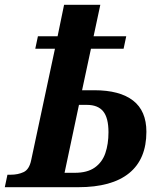

<svg xmlns="http://www.w3.org/2000/svg" viewBox="-42 -780 684 800"><path d="M-22 0 -11 -52H3Q33 -52 56.5 -63Q80 -74 88 -113L187 -577H105L116 -629H198L225 -760H376L348 -629H484L473 -577H337L300 -404H351Q457 -404 512.5 -361Q568 -318 568 -231Q568 -117 496 -58.5Q424 0 284 0ZM270 -60Q322 -60 353 -82Q384 -104 397 -142Q410 -180 410 -229Q410 -289 388 -316Q366 -343 320 -343H287L227 -60Z"/></svg>

Font: Noto Serif SemiCondensed
Style: Bold Italic
Weight: 700
Width: 4
Italic angle: -12°
Designer: Monotype Design Team
Foundry: Monotype Imaging Inc.
Version: Version 2.014